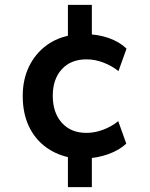

<svg xmlns="http://www.w3.org/2000/svg" viewBox="-20 -649 616 786"><path d="M258 117V-34L277 -2Q216 -12 169.5 -45.5Q123 -79 98 -132.5Q73 -186 73 -256Q73 -323 98.5 -376Q124 -429 170 -463Q216 -497 277 -506L258 -473V-629H356V-480L330 -509Q380 -509 424.5 -493.5Q469 -478 498 -450L465 -358Q437 -380 403 -393Q369 -406 334 -406Q270 -406 233 -365.5Q196 -325 196 -257Q196 -188 233 -146.5Q270 -105 334 -105Q368 -105 402.5 -118Q437 -131 464 -153L497 -61Q468 -34 423.5 -18Q379 -2 328 0L356 -28V117Z"/></svg>

Font: Nunitoga
Style: Bold
Weight: 700
Designer: Vernon Adams
Foundry: Vernon Adams
Version: Version 1.0